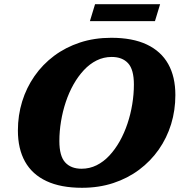

<svg xmlns="http://www.w3.org/2000/svg" viewBox="-20 -877 853 912"><path d="M262 -207Q262 -136 289.5 -105.8Q317 -75.5 367.5 -75.5Q405.5 -75.5 438.8 -92Q472 -108.5 499.5 -138Q527 -167.5 548.8 -206.2Q570.5 -245 585.5 -289.8Q600.5 -334.5 608.2 -382Q616 -429.5 616 -475.5Q616 -546.5 588.5 -576.5Q561 -606.5 510.5 -606.5Q472.5 -606.5 439.2 -590Q406 -573.5 378.5 -544Q351 -514.5 329.2 -476Q307.5 -437.5 292.5 -392.5Q277.5 -347.5 269.8 -300.2Q262 -253 262 -207ZM813 -425.5Q813 -353 792.8 -287.2Q772.5 -221.5 734 -166.5Q695.5 -111.5 641 -70.8Q586.5 -30 518.2 -7.5Q450 15 369.5 15Q268.5 15 200.8 -16.8Q133 -48.5 99 -109.2Q65 -170 65 -257Q65 -329 85.2 -394.8Q105.5 -460.5 144 -515.8Q182.5 -571 237 -611.8Q291.5 -652.5 359.8 -675Q428 -697.5 508.5 -697.5Q610 -697.5 677.5 -665.5Q745 -633.5 779 -573Q813 -512.5 813 -425.5ZM407 -776.5 431.5 -857H740.5L716 -776.5Z"/></svg>

Font: Newsreader ExtraBold
Style: Italic
Weight: 800
Italic angle: -17°
Designer: Hugues Gentile
Foundry: Production Type
Version: Version 1.003